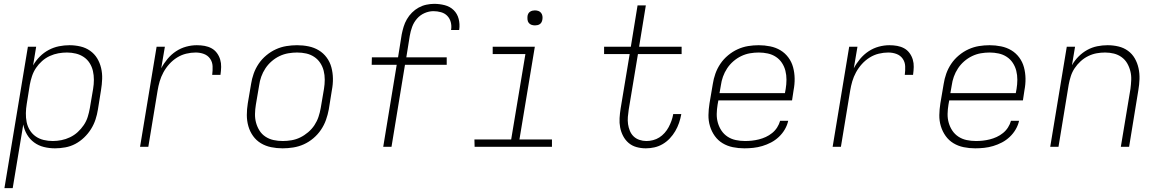

<svg xmlns="http://www.w3.org/2000/svg" viewBox="-20 -763 6040 998"><path d="M3 215 125 -520H168L152 -423Q166 -448 187 -469Q208 -490 233.5 -503.5Q259 -517 286.5 -522.5Q314 -528 341 -528Q370 -528 398 -521.5Q426 -515 448.5 -499Q471 -483 485 -460Q499 -437 505.5 -409.5Q512 -382 511 -353Q510 -324 505 -294L489 -194Q485 -168 476.5 -142Q468 -116 453 -92Q438 -68 417 -48Q396 -28 371.5 -15Q347 -2 319.5 3Q292 8 266 8Q236 8 208 1Q180 -6 157.5 -22.5Q135 -39 120.5 -63.5Q106 -88 101 -116L46 215ZM254 -30Q276 -30 299 -34.5Q322 -39 344 -49.5Q366 -60 384 -76.5Q402 -93 415.5 -113Q429 -133 436 -155.5Q443 -178 447 -201L464 -301Q468 -325 468 -348.5Q468 -372 463 -394Q458 -416 446 -435Q434 -454 415.5 -466.5Q397 -479 374.5 -484.5Q352 -490 328 -490Q306 -490 283.5 -486Q261 -482 239 -472Q217 -462 198.5 -445.5Q180 -429 167 -409.5Q154 -390 146.5 -367.5Q139 -345 135 -323L119 -223Q115 -199 114.5 -175Q114 -151 118.5 -128.5Q123 -106 135 -86.5Q147 -67 165.5 -54Q184 -41 207 -35.5Q230 -30 254 -30Z M708 0 794 -520H837L818 -408Q831 -433 850.5 -456.5Q870 -480 895 -496.5Q920 -513 948 -520.5Q976 -528 1003 -528Q1024 -528 1043.5 -524.5Q1063 -521 1079.5 -512Q1096 -503 1107.5 -487.5Q1119 -472 1124.5 -453.5Q1130 -435 1129.5 -415Q1129 -395 1126 -374H1083Q1086 -397 1085 -419Q1084 -441 1072 -458Q1060 -475 1040 -482.5Q1020 -490 997 -490Q973 -490 948 -484Q923 -478 900.5 -464Q878 -450 860 -430Q842 -410 829.5 -387Q817 -364 810 -340Q803 -316 799 -291L751 0Z M1449 8Q1418 8 1389 2Q1360 -4 1336 -18.5Q1312 -33 1295.5 -56Q1279 -79 1271 -107Q1263 -135 1263 -165Q1263 -195 1268 -226L1285 -326Q1289 -353 1298.5 -380Q1308 -407 1324.5 -431.5Q1341 -456 1364.5 -475.5Q1388 -495 1414.5 -507Q1441 -519 1469 -523.5Q1497 -528 1524 -528Q1555 -528 1584 -522Q1613 -516 1637 -501.5Q1661 -487 1678 -464Q1695 -441 1702.5 -413Q1710 -385 1710.5 -355Q1711 -325 1705 -294L1689 -194Q1684 -167 1674.5 -140Q1665 -113 1648.5 -88.5Q1632 -64 1609 -44.5Q1586 -25 1559.5 -13Q1533 -1 1504.5 3.5Q1476 8 1449 8ZM1450 -30Q1472 -30 1495.5 -34Q1519 -38 1540.5 -48.5Q1562 -59 1581.5 -75.5Q1601 -92 1614.5 -112.5Q1628 -133 1635.5 -155.5Q1643 -178 1647 -201L1664 -301Q1668 -325 1668 -349Q1668 -373 1662.5 -395Q1657 -417 1644.5 -436Q1632 -455 1613 -467.5Q1594 -480 1571.5 -485Q1549 -490 1524 -490Q1502 -490 1478.5 -486Q1455 -482 1433 -471.5Q1411 -461 1392 -444.5Q1373 -428 1359.5 -407.5Q1346 -387 1338 -364.5Q1330 -342 1327 -319L1310 -219Q1306 -195 1305.5 -171Q1305 -147 1311 -125Q1317 -103 1329 -84Q1341 -65 1360 -52.5Q1379 -40 1402 -35Q1425 -30 1450 -30Z M2015 0H1972L2042 -426H1912L1913 -465H2049L2068 -584Q2072 -604 2078 -624Q2084 -644 2095 -663Q2106 -682 2121.5 -697.5Q2137 -713 2156 -723.5Q2175 -734 2196 -738.5Q2217 -743 2237 -743Q2265 -743 2292 -736Q2319 -729 2338 -710.5Q2357 -692 2364 -665Q2371 -638 2367 -609L2366 -607H2324L2325 -609Q2328 -629 2323 -648Q2318 -667 2305 -680.5Q2292 -694 2272.5 -699.5Q2253 -705 2233 -705Q2210 -705 2187 -695Q2164 -685 2147.5 -666Q2131 -647 2122.5 -624Q2114 -601 2110 -577L2092 -465H2302V-426H2085Z M2849 0H2447L2446 -38H2637L2711 -482H2541V-520H2760L2680 -38H2849ZM2761 -631Q2751 -631 2742.5 -634Q2734 -637 2728.5 -644Q2723 -651 2722 -660.5Q2721 -670 2722 -680Q2723 -686 2726 -692Q2729 -698 2735 -702Q2741 -706 2747.5 -707.5Q2754 -709 2760 -709Q2770 -709 2778.5 -706Q2787 -703 2792.5 -696Q2798 -689 2799.5 -679.5Q2801 -670 2799 -660Q2798 -654 2795 -648Q2792 -642 2786.5 -638Q2781 -634 2774 -632.5Q2767 -631 2761 -631Z M3337 8Q3312 8 3288.5 1.5Q3265 -5 3247.5 -20Q3230 -35 3219 -56Q3208 -77 3203.5 -100.5Q3199 -124 3200.5 -149Q3202 -174 3206 -199L3253 -482H3120V-520H3259L3294 -735H3337L3302 -520H3523V-482H3296L3248 -193Q3245 -174 3243.5 -155Q3242 -136 3244.5 -118Q3247 -100 3254 -83Q3261 -66 3273.5 -54Q3286 -42 3303.5 -36Q3321 -30 3340 -30Q3357 -30 3374.5 -34.5Q3392 -39 3407 -48.5Q3422 -58 3434.5 -72Q3447 -86 3455.5 -102Q3464 -118 3470 -134.5Q3476 -151 3479 -168V-170H3521V-168Q3517 -146 3509.5 -124Q3502 -102 3490 -81.5Q3478 -61 3461.5 -43.5Q3445 -26 3424.5 -14Q3404 -2 3381.5 3Q3359 8 3337 8Z M3849 8Q3818 8 3789 2Q3760 -4 3736 -18.5Q3712 -33 3695.5 -56Q3679 -79 3670.5 -107Q3662 -135 3662.5 -165Q3663 -195 3668 -226L3685 -326Q3689 -353 3698.5 -380Q3708 -407 3724.5 -431.5Q3741 -456 3764.5 -475.5Q3788 -495 3814.5 -507Q3841 -519 3868.5 -523.5Q3896 -528 3924 -528Q3954 -528 3983.5 -522Q4013 -516 4037 -501.5Q4061 -487 4078 -464Q4095 -441 4102.5 -413Q4110 -385 4110.5 -355Q4111 -325 4105 -294L4097 -241H3714L3710 -219Q3706 -195 3705.5 -171Q3705 -147 3711.5 -124.5Q3718 -102 3730.5 -83.5Q3743 -65 3762 -52.5Q3781 -40 3804.5 -35Q3828 -30 3853 -30Q3871 -30 3889 -32Q3907 -34 3925 -38.5Q3943 -43 3960.5 -51Q3978 -59 3993.5 -71.5Q4009 -84 4019.5 -100.5Q4030 -117 4035 -135H4077Q4072 -112 4059.5 -90.5Q4047 -69 4028.5 -51.5Q4010 -34 3988 -22.5Q3966 -11 3942.5 -4Q3919 3 3895.5 5.5Q3872 8 3849 8ZM3720 -279H4060L4064 -301Q4068 -325 4068 -349Q4068 -373 4062.5 -395Q4057 -417 4044.5 -436Q4032 -455 4013 -467.5Q3994 -480 3971 -485Q3948 -490 3924 -490Q3901 -490 3878 -486Q3855 -482 3833 -471.5Q3811 -461 3792 -444.5Q3773 -428 3759.5 -407.5Q3746 -387 3738 -364.5Q3730 -342 3727 -319Z M4308 0 4394 -520H4437L4418 -408Q4431 -433 4450.5 -456.5Q4470 -480 4495 -496.5Q4520 -513 4548 -520.5Q4576 -528 4603 -528Q4624 -528 4643.5 -524.5Q4663 -521 4679.5 -512Q4696 -503 4707.5 -487.5Q4719 -472 4724.5 -453.5Q4730 -435 4729.5 -415Q4729 -395 4726 -374H4683Q4686 -397 4685 -419Q4684 -441 4672 -458Q4660 -475 4640 -482.5Q4620 -490 4597 -490Q4573 -490 4548 -484Q4523 -478 4500.5 -464Q4478 -450 4460 -430Q4442 -410 4429.5 -387Q4417 -364 4410 -340Q4403 -316 4399 -291L4351 0Z M5049 8Q5018 8 4989 2Q4960 -4 4936 -18.5Q4912 -33 4895.5 -56Q4879 -79 4870.5 -107Q4862 -135 4862.5 -165Q4863 -195 4868 -226L4885 -326Q4889 -353 4898.5 -380Q4908 -407 4924.5 -431.5Q4941 -456 4964.5 -475.5Q4988 -495 5014.5 -507Q5041 -519 5068.5 -523.5Q5096 -528 5124 -528Q5154 -528 5183.5 -522Q5213 -516 5237 -501.5Q5261 -487 5278 -464Q5295 -441 5302.5 -413Q5310 -385 5310.5 -355Q5311 -325 5305 -294L5297 -241H4914L4910 -219Q4906 -195 4905.5 -171Q4905 -147 4911.5 -124.5Q4918 -102 4930.5 -83.5Q4943 -65 4962 -52.5Q4981 -40 5004.5 -35Q5028 -30 5053 -30Q5071 -30 5089 -32Q5107 -34 5125 -38.5Q5143 -43 5160.5 -51Q5178 -59 5193.5 -71.5Q5209 -84 5219.5 -100.5Q5230 -117 5235 -135H5277Q5272 -112 5259.5 -90.5Q5247 -69 5228.5 -51.5Q5210 -34 5188 -22.5Q5166 -11 5142.5 -4Q5119 3 5095.5 5.5Q5072 8 5049 8ZM4920 -279H5260L5264 -301Q5268 -325 5268 -349Q5268 -373 5262.5 -395Q5257 -417 5244.5 -436Q5232 -455 5213 -467.5Q5194 -480 5171 -485Q5148 -490 5124 -490Q5101 -490 5078 -486Q5055 -482 5033 -471.5Q5011 -461 4992 -444.5Q4973 -428 4959.5 -407.5Q4946 -387 4938 -364.5Q4930 -342 4927 -319Z M5439 0 5525 -520H5568L5552 -424Q5566 -449 5586.5 -469.5Q5607 -490 5631.5 -503.5Q5656 -517 5683 -522.5Q5710 -528 5737 -528Q5766 -528 5793.5 -521.5Q5821 -515 5843 -499Q5865 -483 5878.5 -459.5Q5892 -436 5898 -408.5Q5904 -381 5903 -352Q5902 -323 5897 -294L5849 0H5806L5856 -301Q5859 -324 5860 -347.5Q5861 -371 5855.5 -393Q5850 -415 5839 -434Q5828 -453 5810 -466Q5792 -479 5770 -484.5Q5748 -490 5724 -490Q5702 -490 5680 -486Q5658 -482 5636.5 -471.5Q5615 -461 5597 -444.5Q5579 -428 5566 -408.5Q5553 -389 5546 -367Q5539 -345 5535 -323L5482 0Z"/></svg>

Font: Iosevka XLt Ex Obl
Style: Regular
Weight: 200
Width: 7
Italic angle: -9°
Monospace: yes
Designer: Belleve Invis
Foundry: Belleve Invis
Version: Version 32.5.0; ttfautohint (v1.8.4)